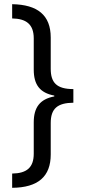

<svg xmlns="http://www.w3.org/2000/svg" viewBox="-20 -736 407 916"><path d="M38 92V160C162 159 222 106 222 1V-149C222 -218 254 -245 330 -246V-311C250 -311 222 -342 222 -408V-557C222 -664 159 -714 38 -716V-648C104 -647 141 -621 141 -553V-404C141 -332 170 -293 239 -280V-276C170 -263 141 -223 141 -152V-3C141 63 108 91 38 92Z"/></svg>

Font: Noto Sans Gujarati Condensed
Style: Regular
Weight: 400
Width: 3
Designer: Jelle Bosma - Monotype Design Team, Universal Thirst
Foundry: Monotype Imaging Inc.
Version: Version 2.106